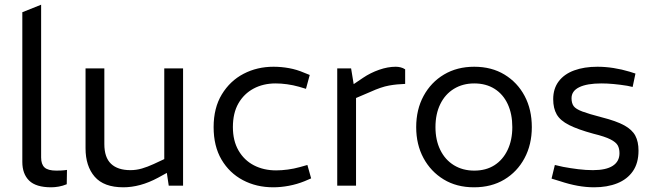

<svg xmlns="http://www.w3.org/2000/svg" viewBox="-20 -790 2779 817"><path d="M198 7Q133 7 104 -21.5Q75 -50 75 -101V-738L155 -770V-120Q155 -91 169.5 -77.5Q184 -64 220 -64Q229 -64 240.5 -64.5Q252 -65 265 -67L264 -6Q247 1 230 4Q213 7 198 7Z M505 7Q422 7 383 -38Q344 -83 344 -159V-499H424V-177Q424 -120 452.5 -93Q481 -66 535 -66Q560 -66 584 -73Q608 -80 634 -92L679 -113V-499H759V0H698L687 -74L704 -62L653 -34Q614 -13 577 -3Q540 7 505 7Z M1143 7Q1071 7 1013.5 -23.5Q956 -54 922.5 -111Q889 -168 889 -249Q889 -331 924 -388.5Q959 -446 1016.5 -476Q1074 -506 1144 -506Q1177 -506 1210 -500Q1243 -494 1273 -481L1298 -471L1282 -412L1252 -421Q1227 -428 1201.5 -431.5Q1176 -435 1153 -435Q1100 -435 1059 -413Q1018 -391 994.5 -350Q971 -309 971 -249Q971 -191 995 -149.5Q1019 -108 1060.5 -86.5Q1102 -65 1155 -65Q1178 -65 1204.5 -68.5Q1231 -72 1256 -79L1288 -88L1304 -31L1276 -19Q1244 -6 1209.5 0.5Q1175 7 1143 7Z M1415 0V-499H1474L1485 -432L1525 -459Q1556 -480 1593 -493Q1630 -506 1664 -506Q1674 -506 1684.5 -503.5Q1695 -501 1704 -495V-433Q1669 -432 1635.5 -426Q1602 -420 1556 -399L1495 -373V0Z M1997 7Q1923 7 1868 -26.5Q1813 -60 1782 -117.5Q1751 -175 1751 -249Q1751 -324 1782.5 -382Q1814 -440 1869.5 -473Q1925 -506 1998 -506Q2072 -506 2127 -472.5Q2182 -439 2212.5 -381.5Q2243 -324 2243 -249Q2243 -175 2212 -117Q2181 -59 2126 -26Q2071 7 1997 7ZM1998 -64Q2048 -64 2084 -87Q2120 -110 2140 -152Q2160 -194 2160 -249Q2160 -305 2140.5 -347Q2121 -389 2084.5 -412Q2048 -435 1998 -435Q1949 -435 1911.5 -412Q1874 -389 1853.5 -347Q1833 -305 1833 -249Q1833 -194 1853.5 -152Q1874 -110 1911.5 -87Q1949 -64 1998 -64Z M2508 7Q2474 7 2438 0.5Q2402 -6 2363 -19L2327 -30L2341 -88L2376 -80Q2408 -74 2440.5 -70Q2473 -66 2503 -66Q2559 -66 2587.5 -84.5Q2616 -103 2616 -138Q2616 -158 2608.5 -171.5Q2601 -185 2577.5 -197Q2554 -209 2505 -221Q2439 -239 2401.5 -258Q2364 -277 2349 -303Q2334 -329 2334 -368Q2334 -413 2357.5 -444Q2381 -475 2423.5 -490.5Q2466 -506 2522 -506Q2556 -506 2591 -500.5Q2626 -495 2659 -485L2684 -477L2672 -420L2649 -425Q2618 -430 2590.5 -432.5Q2563 -435 2539 -435Q2478 -435 2445 -419Q2412 -403 2412 -372Q2412 -351 2421 -338.5Q2430 -326 2458 -315.5Q2486 -305 2540 -291Q2603 -275 2636.5 -256.5Q2670 -238 2683.5 -212.5Q2697 -187 2697 -149Q2697 -96 2673 -61.5Q2649 -27 2606.5 -10Q2564 7 2508 7Z"/></svg>

Font: REM Light
Style: Regular
Weight: 300
Designer: Octavio Pardo
Foundry: Ashler Design
Version: Version 1.005;gftools[0.9.28]